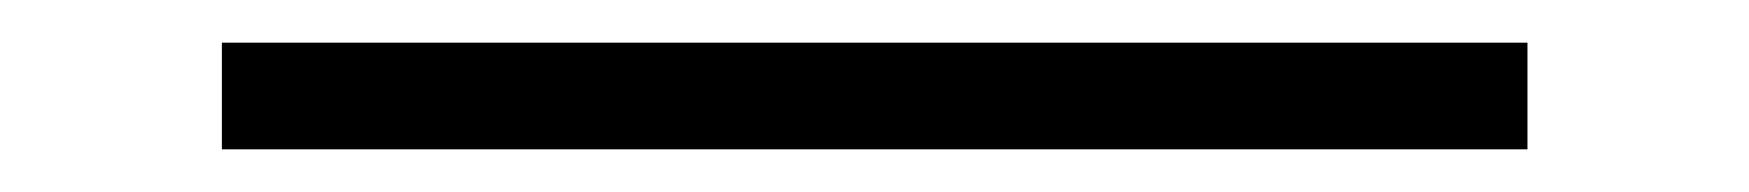

<svg xmlns="http://www.w3.org/2000/svg" viewBox="-20 60 820 90"><path d="M84 130V80H696V130Z"/></svg>

Font: Lexend Exa ExtraLight
Style: Regular
Weight: 250
Designer: Bonnie Shaver-Troup, Thomas Jockin
Foundry: Lexend
Version: Version 1.007